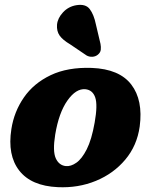

<svg xmlns="http://www.w3.org/2000/svg" viewBox="-20 -760 624 793"><path d="M359 -479.5Q473 -475 522.2 -410.8Q571.5 -346.5 557 -237.5Q546 -158.5 497.5 -100.8Q449 -43 376 -13Q303 17 218.5 13Q109 8 59.5 -55.5Q10 -119 27 -227Q38 -298.5 78.5 -357.2Q119 -416 189.2 -449.5Q259.5 -483 359 -479.5ZM252 -74Q272.5 -72 295.2 -87.8Q318 -103.5 338.2 -143.2Q358.5 -183 371 -254Q384 -327 373.2 -357.8Q362.5 -388.5 332.5 -391.5Q294 -395 258.5 -344.8Q223 -294.5 208 -204Q197 -136 210.2 -106.5Q223.5 -77 252 -74ZM376 -659.5 395 -579Q397.5 -566 396.2 -554.5Q395 -543 384 -534Q374 -526 361 -525.5Q348 -525 337.5 -531L269.5 -577Q239 -595 226.2 -613.2Q213.5 -631.5 215.5 -658Q218 -685 240.2 -709Q262.5 -733 295 -738.5Q334 -745 351 -722Q368 -699 376 -659.5Z"/></svg>

Font: Fraunces 9pt S100
Style: Bold Italic
Weight: 700
Italic angle: -16°
Version: Version 1.000; ttfautohint (v1.8.3)